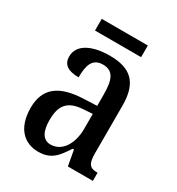

<svg xmlns="http://www.w3.org/2000/svg" viewBox="-166 -783 829 898"><g transform="rotate(30 248.5 -333.5)"><path d="M121 -614H370V-677H121ZM173 10C244 10 270 -27 307 -83H314L329 0H464V-44H461C422 -44 408 -60 408 -116V-374C408 -500 352 -547 241 -547C146 -547 77 -514 77 -449C77 -406 106 -386 164 -386C164 -451 177 -495 234 -495C294 -495 306 -447 306 -373V-314L235 -311C105 -306 41 -257 41 -151C41 -41 99 10 173 10ZM207 -48C165 -48 146 -85 146 -145C146 -223 174 -263 259 -268L307 -271V-191C307 -108 267 -48 207 -48Z"/></g></svg>

Font: Noto Serif Sinhala Condensed Medium
Style: Regular
Weight: 500
Width: 3
Designer: Jelle Bosma - Monotype Design Team
Foundry: Monotype Imaging Inc.
Version: Version 2.007